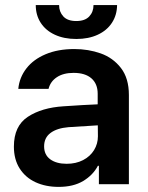

<svg xmlns="http://www.w3.org/2000/svg" viewBox="-20 -732 590 763"><path d="M232.4 -309.6Q316.9 -315.4 368.2 -317.4V-359.4Q368.2 -398.9 343.3 -420.7Q318.4 -442.4 272.5 -442.4Q231.9 -442.4 206.1 -425.3Q180.2 -408.2 172.9 -378.9H52.7Q57.1 -424.3 85 -460.2Q112.8 -496.1 161.6 -516.6Q210.4 -537.1 275.4 -537.1Q331.1 -537.1 380.1 -519.8Q429.2 -502.4 460.7 -461.7Q492.2 -420.9 492.2 -354.5V0H373V-73.2H369.1Q349.6 -36.1 310.5 -12.7Q271.5 10.7 212.9 10.7Q161.6 10.7 121.3 -7.8Q81.1 -26.4 58.1 -62.5Q35.2 -98.6 35.2 -149.4Q35.2 -231.4 90.6 -267.8Q146 -304.2 232.4 -309.6ZM245.1 -81.1Q281.7 -81.1 310.1 -95.7Q338.4 -110.4 353.8 -135.5Q369.1 -160.6 369.1 -190.4L368.7 -233.9L252 -226.6Q206.1 -222.7 180.7 -203.6Q155.3 -184.6 155.3 -150.4Q155.3 -116.7 179.7 -98.9Q204.1 -81.1 245.1 -81.1ZM283.2 -577.1Q234.4 -577.1 198 -594Q161.6 -610.8 141.8 -641.4Q122.1 -671.9 122.1 -711.9H214.8Q214.8 -685.1 231.7 -666.7Q248.5 -648.4 283.2 -648.4Q317.4 -648.4 334.5 -666.5Q351.6 -684.6 351.6 -711.9H445.3Q444.8 -671.9 424.8 -641.4Q404.8 -610.8 368.4 -594Q332 -577.1 283.2 -577.1Z"/></svg>

Font: Pretendard SemiBold
Style: Regular
Weight: 600
Designer: Base glyphs from Inter by Rasmus Andersson; Hangeul glyphs from Noto Sans CJK(Source Han Sans) by Jang Soo-young and Kan
Foundry: Kil Hyung-jin
Version: Version 1.309